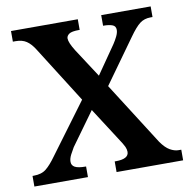

<svg xmlns="http://www.w3.org/2000/svg" viewBox="-80 -793 865 872"><g transform="rotate(-10 352.5 -357.0)"><path d="M9 0V-49H15Q51 -49 72.5 -66.5Q94 -84 119 -119L291 -351L126 -612Q109 -639 89.5 -652Q70 -665 40 -665H27V-714H335V-665H332Q298 -665 286 -656.5Q274 -648 274 -636Q274 -617 299 -577L385 -445L475 -575Q485 -590 493 -606.5Q501 -623 501 -636Q501 -654 485 -659.5Q469 -665 446 -665H443V-714H671V-665H662Q633 -665 612.5 -649.5Q592 -634 563 -593L418 -391L602 -102Q623 -72 643.5 -60.5Q664 -49 682 -49H695V0H388V-49H393Q453 -49 453 -82Q453 -93 447.5 -105.5Q442 -118 420 -151L326 -297L216 -145Q208 -132 199 -114.5Q190 -97 190 -82Q190 -65 205 -57Q220 -49 253 -49H256V0Z"/></g></svg>

Font: Noto Serif NP Hmong SemiBold
Style: Regular
Weight: 600
Designer: Dalton Maag Ltd
Foundry: Dalton Maag Ltd
Version: Version 1.001; ttfautohint (v1.8.4.7-5d5b)